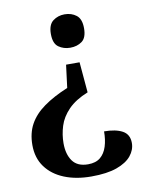

<svg xmlns="http://www.w3.org/2000/svg" viewBox="-83 -601 670 855"><g transform="rotate(-10 252.0 -174.0)"><path d="M297 -318 309 -180Q252 -157 220 -124Q188 -91 176 -52.5Q164 -14 164 25Q164 75 186 105.5Q208 136 256 136Q291 136 311.5 119Q332 102 341.5 72Q351 42 351 4Q403 4 433.5 20.5Q464 37 464 76Q464 107 442.5 133.5Q421 160 376.5 176Q332 192 261 192Q192 192 139 170.5Q86 149 56 108Q26 67 26 9Q26 -45 48 -85Q70 -125 114 -156.5Q158 -188 223 -215L236 -318ZM268 -540Q299 -540 321 -523Q343 -506 343 -464Q343 -421 321 -405Q299 -389 268 -389Q238 -389 215.5 -405Q193 -421 193 -464Q193 -506 215.5 -523Q238 -540 268 -540Z"/></g></svg>

Font: Noto Serif Khmer SemiBold
Style: Regular
Weight: 600
Version: Version 2.003